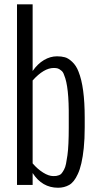

<svg xmlns="http://www.w3.org/2000/svg" viewBox="-20 -860 465 893"><path d="M299.8 -266.1V-312Q301.3 -458 278.3 -510.7Q273.4 -526.4 263.7 -532.7Q255.4 -539.6 248.5 -541.7Q241.7 -543.9 230 -543.9Q184.1 -543.9 131.8 -485.8V-100.1Q154.3 -73.7 180.4 -57.4Q206.5 -41 228 -41Q236.8 -41 241.9 -41.7Q247.1 -42.5 254.6 -45.2Q262.2 -47.9 267.1 -54.2Q272 -60.5 277.8 -71Q283.7 -81.5 287.1 -98.4Q290.5 -115.2 293.7 -138.2Q296.9 -161.1 298.3 -193.4Q299.8 -225.6 299.8 -266.1ZM131.8 0H59.1V-839.8H131.8V-529.8Q154.8 -563 184.3 -580.6Q213.9 -598.1 245.1 -598.1Q265.6 -598.1 281.2 -593.8Q296.4 -590.3 315.4 -572.8Q334.5 -555.2 345.2 -526.9Q374 -455.6 374 -313V-267.1Q374 -213.9 369.6 -171.4Q361.3 -91.3 341.8 -50.3Q324.7 -12.7 301.8 0.2Q278.8 13.2 250 13.2Q175.8 13.2 131.8 -55.2Z"/></svg>

Font: VL Oswald
Style: Light
Weight: 300
Designer: vernon adams
Foundry: vernon adams
Version: Version ; ttfautohint (v0.92.18-e454-dirty) -l 8 -r 50 -G 20